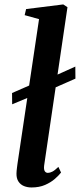

<svg xmlns="http://www.w3.org/2000/svg" viewBox="-20 -837 361 868"><path d="M35 -365.5 34.5 -416.5 142 -463.5 191.5 -478 320.5 -536 321 -481.5 189 -423.5 138 -408.5ZM179.5 -88.5Q177.5 -71.5 182.2 -63.5Q187 -55.5 196.5 -55.5Q205.5 -55.5 216.5 -61Q227.5 -66.5 244 -82.5L256 -57Q246 -44 228 -28.2Q210 -12.5 183.8 -1Q157.5 10.5 122.5 10.5Q104 10.5 88.5 4.2Q73 -2 63.5 -16.2Q54 -30.5 54.5 -53Q54.5 -58 55.2 -65.2Q56 -72.5 57 -81Q58 -89.5 59 -96.5L156.5 -750.5L91.5 -768.5L98 -796L266 -817L285 -804.5Z"/></svg>

Font: Merriweather 72pt SemiBold
Style: Italic
Weight: 600
Italic angle: -7.8°
Version: Version 2.101